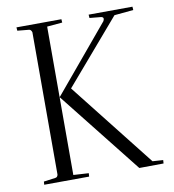

<svg xmlns="http://www.w3.org/2000/svg" viewBox="-79 -770 761 841"><g transform="rotate(-10 301.0 -349.5)"><path d="M566 -700Q566 -699 567 -685L482 -677L239 -394L535 -18L582 -15Q582 -14 581 0L473 1L184 -364L183 -365V-19L251 -15Q251 -14 250 0L50 1Q50 -8 51 -13L103 -20Q113 -21 115 -33V-666Q111 -678 103 -679L51 -684Q50 -690 50 -699L250 -700Q250 -699 251 -685L183 -679V-366L185 -367L430 -660Q438 -676 424 -679L372 -684Q371 -690 371 -699ZM183 -366V-365Z"/></g></svg>

Font: Antic Didone
Style: Regular
Weight: 400
Designer: Santiago Orozco
Foundry: Santiago Orozco
Version: Version 2.000